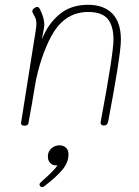

<svg xmlns="http://www.w3.org/2000/svg" viewBox="-20 -527 580 802"><path d="M485 -361Q485 -299 432 -20Q430 -12 426.5 -7.5Q423 -3 414 -3Q405 -3 402 -8Q399 -13 401 -20Q454 -304 454 -361Q454 -420 429.5 -448.5Q405 -477 348 -477Q284 -477 238 -434.5Q192 -392 155 -284Q136 -227 127 -174L123 -151Q114 -94 99 -14Q98 -2 82 -2Q67 -2 68 -14Q94 -175 117 -323L129 -398Q132 -416 132 -428Q132 -440 129.5 -447.5Q127 -455 123 -461.5Q119 -468 118 -471Q115 -476 115 -480Q115 -487 122.5 -492.5Q130 -498 136 -498Q142 -498 147 -488Q165 -452 165 -425Q165 -417 164 -413L155 -362Q179 -425 227 -466Q275 -507 348 -507Q413 -507 449 -470.5Q485 -434 485 -361ZM266 118Q266 151 241.5 181Q217 211 165 251Q159 255 156 255Q152 255 148.5 251.5Q145 248 145 243Q145 240 149 236L164 222Q206 185 220 164H215Q200 164 190 154Q180 144 180 127Q180 105 195 92.5Q210 80 228 80Q244 80 255 89.5Q266 99 266 118Z"/></svg>

Font: Mali ExtraLight
Style: Italic
Weight: 275
Italic angle: -10°
Version: Version 1.000; ttfautohint (v1.6)